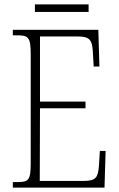

<svg xmlns="http://www.w3.org/2000/svg" viewBox="-20 -849 540 869"><path d="M138 -795H381V-829H138ZM38 0H453L458 -166H432L428 -102C424 -46 416 -30 356 -30H160L161 -359H367V-389H161V-684H329C390 -684 398 -668 401 -601L404 -548H430L425 -714H38V-689H61C108 -689 119 -679 119 -605V-108C119 -35 109 -25 61 -25H38Z"/></svg>

Font: Noto Serif Armenian Condensed ExtraLight
Style: Regular
Weight: 200
Width: 3
Designer: Monotype Design Team
Foundry: Monotype Imaging Inc.
Version: Version 2.008